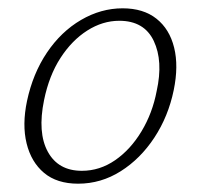

<svg xmlns="http://www.w3.org/2000/svg" viewBox="-20 -436 483 462"><path d="M168 6Q117 6 86 -20Q55 -46 44 -91Q33 -136 45 -193Q59 -259 93 -309.5Q127 -360 175 -388Q223 -416 275 -416Q325 -416 356.5 -391Q388 -366 399 -321.5Q410 -277 398 -219Q385 -156 351.5 -105Q318 -54 270.5 -24Q223 6 168 6ZM177 -25Q220 -25 257 -50.5Q294 -76 320.5 -120Q347 -164 357 -217Q373 -289 350 -337.5Q327 -386 267 -386Q227 -386 190 -362.5Q153 -339 125.5 -296.5Q98 -254 86 -195Q70 -117 95 -71Q120 -25 177 -25Z"/></svg>

Font: Ysabeau Office ExtraLight
Style: Italic
Weight: 250
Italic angle: -12°
Designer: Christian Thalmann (Catharsis Fonts)
Version: Version 2.001;gftools[0.9.30]; featfreeze: tnum,lnum,ss02